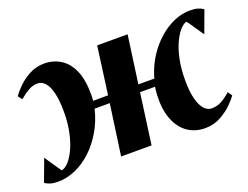

<svg xmlns="http://www.w3.org/2000/svg" viewBox="-94 -691 1130 874"><g transform="rotate(-20 471.0 -254.0)"><path d="M55.5 10Q34.5 10 19.5 5.5Q4.5 1 -7 -7L33 -114.5Q39 -105 46.2 -94.5Q53.5 -84 60.8 -73.2Q68 -62.5 75 -52.2Q82 -42 88.5 -33Q104.5 -36 121.8 -54Q139 -72 154.2 -104Q169.5 -136 179.2 -180.8Q189 -225.5 189 -280.5Q189 -336.5 180 -372.5Q171 -408.5 155.5 -425.5Q140 -442.5 119.5 -442.5Q97 -442.5 76.5 -431.2Q56 -420 30.5 -398.5L15.5 -418.5Q25 -433 48 -456.5Q71 -480 104.5 -498.8Q138 -517.5 178.5 -517.5Q222 -517.5 257 -496.2Q292 -475 312.2 -429.8Q332.5 -384.5 332.5 -312Q332.5 -305.5 332.2 -297.2Q332 -289 331 -281.5L403.5 -282L434.5 -512.5H582L550 -281.5H627.5Q645.5 -347.5 685.5 -401Q725.5 -454.5 778.2 -486Q831 -517.5 887 -517.5Q908 -517.5 923 -513Q938 -508.5 949.5 -500L910 -393Q903.5 -402.5 896.2 -413Q889 -423.5 881.8 -434.2Q874.5 -445 867.5 -455.2Q860.5 -465.5 853.5 -474.5Q839 -472 822.2 -453.8Q805.5 -435.5 790.2 -403.2Q775 -371 765.8 -326.5Q756.5 -282 756.5 -226.5Q756.5 -171.5 765.8 -135.8Q775 -100 791 -82.2Q807 -64.5 827 -64.5Q852 -64.5 873.2 -75.5Q894.5 -86.5 920 -109L934.5 -88.5Q925 -74 901.8 -50.8Q878.5 -27.5 844.8 -8.8Q811 10 769 10Q720 10 683.8 -15.5Q647.5 -41 629 -89.8Q610.5 -138.5 613.5 -206.5Q614 -214.5 615.2 -225.5Q616.5 -236.5 617.5 -245.5H545L511.5 0H364L398.5 -246L325 -245.5Q311.5 -189.5 284.2 -142.8Q257 -96 220.5 -61.8Q184 -27.5 141.5 -8.8Q99 10 55.5 10Z"/></g></svg>

Font: Merriweather 120pt ExtraBold
Style: Italic
Weight: 800
Italic angle: -7.8°
Version: Version 2.101